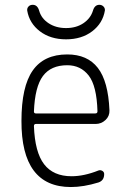

<svg xmlns="http://www.w3.org/2000/svg" viewBox="-20 -752 540 782"><path d="M253.9 -486.3Q187.5 -486.3 154.8 -442.4Q122.1 -398.4 118.2 -297.9Q118.2 -290 126 -290H368.2Q377 -290 377 -298.8Q374 -402.3 341.3 -444.3Q308.6 -486.3 253.9 -486.3ZM268.6 9.8Q66.4 9.8 67.4 -259.8Q67.4 -399.4 113.3 -464.8Q159.2 -530.3 253.9 -530.3Q335.9 -530.3 378.4 -475.6Q420.9 -420.9 425.8 -302.7Q426.8 -279.3 409.7 -263.2Q392.6 -247.1 369.1 -247.1H126Q118.2 -247.1 118.2 -238.3Q122.1 -131.8 159.7 -83Q197.3 -34.2 271.5 -34.2Q322.3 -34.2 380.9 -57.6Q388.7 -60.5 396.5 -56.2Q404.3 -51.8 404.3 -43Q404.3 -16.6 380.9 -8.8Q320.3 9.8 268.6 9.8ZM384.8 -732.4Q394.5 -732.4 401.4 -725.6Q408.2 -718.8 407.2 -709Q398.4 -657.2 355.5 -624.5Q312.5 -591.8 249 -591.8Q185.5 -591.8 142.6 -624.5Q99.6 -657.2 90.8 -709Q89.8 -718.8 96.2 -725.6Q102.5 -732.4 113.3 -732.4Q132.8 -732.4 139.6 -708Q148.4 -676.8 178.2 -657.2Q208 -637.7 249 -637.7Q290 -637.7 319.3 -657.2Q348.6 -676.8 358.4 -708Q365.2 -732.4 384.8 -732.4Z"/></svg>

Font: Rounded-X Mgen+ 2m light
Style: Regular
Weight: 200
Designer: [Source Han Sans]
Ryoko NISHIZUKA  (kana & ideographs); Paul D. Hunt (Latin, Greek & Cyrillic); Wenlong ZHANG  (bopomofo
Version: Version 1.059.20150602